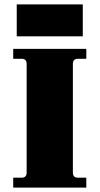

<svg xmlns="http://www.w3.org/2000/svg" viewBox="-20 -852 452 872"><path d="M56 -687V-832H356V-687ZM40 0V-45H78Q101 -45 101 -68V-562Q101 -585 78 -585H40V-630H372V-585H334Q311 -585 311 -562V-68Q311 -45 334 -45H372V0Z"/></svg>

Font: Arapey Black
Style: Regular
Weight: 900
Designer: Eduardo Rodriguez Tunni
Foundry: Eduardo Rodriguez Tunni
Version: Version 4.000